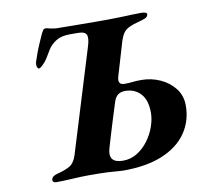

<svg xmlns="http://www.w3.org/2000/svg" viewBox="-75 -743 901 832"><g transform="rotate(-10 375.0 -327.0)"><path d="M401.6 6Q392.2 6 378.1 4.5Q364.1 3 335.1 1.5Q306.2 0 251.7 0Q219.9 0 179.2 2.5Q138.6 5 107.9 5Q98.4 5 94.5 0.4Q90.5 -4.1 92.1 -10.1Q95.4 -24.6 119.9 -30.6Q156.1 -40 175.5 -51.9Q194.8 -63.8 205 -95.7L344.4 -549.8Q355.4 -584.2 349.4 -600Q343.3 -615.8 310.9 -615.8H275.1Q238.1 -615.8 215.2 -601.2Q192.2 -586.6 179.8 -566.9Q167.3 -547.1 158.9 -532.4Q155.1 -525.6 147.2 -516.2Q139.3 -506.9 131.4 -500Q123.4 -493.1 118.6 -493.1Q114.3 -493.1 111.2 -501.5Q108.2 -510 111.4 -523.7Q117.2 -541.5 124.4 -561Q131.5 -580.4 140.4 -600.8Q149.3 -621.2 158.3 -641.3Q160.3 -645.8 165 -652.7Q169.7 -659.6 176.2 -659.6Q179.3 -659.6 185.2 -658.6Q191.2 -657.5 197.9 -655.2Q205.7 -654 212.6 -652.8Q219.4 -651.6 222 -651.6Q249.4 -651.6 292 -650.8Q334.6 -650 389.9 -650H451Q471 -650 496.8 -650.9Q522.6 -651.8 549.1 -652.8Q575.5 -653.8 597.3 -653.8Q606 -653.8 614.9 -651.3Q623.7 -648.8 621.3 -640.4Q618.8 -630.9 607.2 -626.3Q595.5 -621.7 583.4 -618.7Q554.5 -611.4 537.8 -603.4Q521 -595.4 511.9 -583.1Q502.9 -570.7 495.9 -550L450.8 -397.6Q446 -380.3 451.6 -371.8Q457.2 -363.3 472.1 -363.3Q493.2 -363.3 508.2 -365.2Q523.3 -367.2 546.8 -367.2Q590.1 -367.2 629.2 -349.7Q668.2 -332.2 692.9 -300.3Q717.6 -268.5 717.6 -225.1Q717.6 -157.5 681.6 -105.2Q645.6 -52.8 575.6 -23.4Q505.6 6 401.6 6ZM408.7 -36.5Q443 -36.5 471 -53.9Q499 -71.3 519.9 -99.3Q540.9 -127.3 552.1 -159.7Q563.4 -192 563.4 -221Q563.4 -276.1 537.2 -304.4Q511.1 -332.6 469 -332.6Q450.2 -332.6 437.9 -323.5Q425.5 -314.3 418.9 -293.9Q409.1 -262.2 398.8 -229.9Q388.5 -197.6 378.9 -165.1Q369.3 -132.5 359.9 -101.4Q350.2 -68.6 362.5 -52.5Q374.9 -36.5 408.7 -36.5Z"/></g></svg>

Font: EB Garamond
Style: Italic
Weight: 400
Italic angle: -17.2°
Designer: Georg Duffner and Octavio Pardo
Foundry: Georg Duffner
Version: Version 1.001